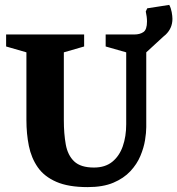

<svg xmlns="http://www.w3.org/2000/svg" viewBox="-20 -756 725 785"><path d="M338 9Q260 9 210.5 -12.5Q161 -34 134.5 -72Q108 -110 98 -159.5Q88 -209 88 -265V-542L5 -566V-615H324V-566L241 -542V-265Q241 -209 249 -165Q257 -121 283.5 -96Q310 -71 364 -71Q410 -71 439 -94.5Q468 -118 482 -158Q496 -198 496 -248V-542L412 -566V-615H599L653 -611L578 -542V-236Q578 -214 573 -183Q568 -152 554 -118.5Q540 -85 513 -56Q486 -27 443.5 -9Q401 9 338 9ZM487 -560V-615H529Q552 -615 566.5 -625Q581 -635 581 -668Q581 -687 576 -709L582 -722L672 -736Q679 -723 682 -706.5Q685 -690 685 -679Q685 -641 657.5 -614.5Q630 -588 589 -574Q548 -560 507 -560Z"/></svg>

Font: Manuale ExtraBold
Style: Regular
Weight: 800
Version: Version 1.002